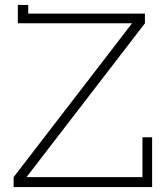

<svg xmlns="http://www.w3.org/2000/svg" viewBox="-20 -755 669 775"><path d="M594 0V-201H555V-40H87L565 -661V-700H94V-735H52V-661H513L35 -40V0Z"/></svg>

Font: Josefin Slab Thin
Style: Regular
Weight: 400
Version: Version 2.000